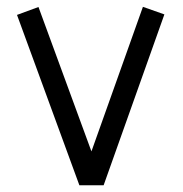

<svg xmlns="http://www.w3.org/2000/svg" viewBox="-20 -548 540 568"><path d="M250.5 -100.1 402.8 -527.8 466.3 -505.4 286.6 0H214.8L30.3 -503.9L93.8 -527.3Z"/></svg>

Font: AnjaliOldLipi
Style: Regular
Weight: 400
Designer: Kevin & Siji
Foundry: Core : Kevin & Siji
Modification : Hiran Venugopalan
Opentype mlm2 support: Rajeesh Nambiar
New Feature Table : Santhosh
Version: Version 7.1.0+20221109